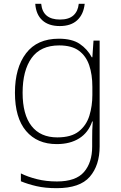

<svg xmlns="http://www.w3.org/2000/svg" viewBox="-20 -808 630 1002"><path d="M287 -606Q356 -606 396 -579Q436 -552 459 -509H462L468 -596H500V-44Q500 55 448.5 114.5Q397 174 276 174Q216 174 170.5 163.5Q125 153 89 138V97Q125 115 173 127Q221 139 277 139Q376 139 418.5 89.5Q461 40 461 -43V-81Q461 -106 461.5 -127.5Q462 -149 464 -174H461Q441 -116 393.5 -86Q346 -56 276 -56Q174 -56 116 -124.5Q58 -193 58 -324Q58 -454 116 -530Q174 -606 287 -606ZM289 -571Q192 -571 145 -505.5Q98 -440 98 -324Q98 -210 144.5 -150.5Q191 -91 279 -91Q352 -91 391.5 -122.5Q431 -154 446.5 -204.5Q462 -255 462 -312V-355Q462 -419 445.5 -467.5Q429 -516 391.5 -543.5Q354 -571 289 -571ZM422 -788Q416 -733 383 -702.5Q350 -672 292 -672Q234 -672 201 -702Q168 -732 164 -788H195Q203 -706 293 -706Q339 -706 363 -727.5Q387 -749 391 -788Z"/></svg>

Font: Noto Sans Malayalam UI ExtraLight
Style: Regular
Weight: 200
Designer: Jelle Bosma - Monotype Design Team
Foundry: Monotype Imaging Inc.
Version: Version 2.104; ttfautohint (v1.8.4.7-5d5b)